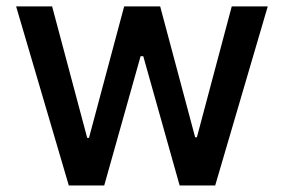

<svg xmlns="http://www.w3.org/2000/svg" viewBox="-20 -565 865 585"><path d="M189.6 0H297.6L408.4 -393.8H416.5L527.3 0H635.7L795.8 -545.5H686.1L579.9 -146.7H574.6L468 -545.5H358.3L251.1 -144.9H245.7L138.8 -545.5H29.1Z"/></svg>

Font: Margiela Sans Medium
Style: Regular
Weight: 500
Designer: Stefan Endress, Andreas Faust
Version: Version 1.100;FEAKit 1.0